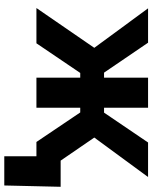

<svg xmlns="http://www.w3.org/2000/svg" viewBox="77 -659 739 933"><g transform="rotate(90 446.5 -192.5)"><path d="M19 0 212.4 -281.2 20.5 -542.5H187.5L333 -328.6H357.4V-542.5H503.4V-328.6H527.3L672.4 -542.5H840.3L648.4 -281.2L841.3 0H669.9L526.4 -212.9H503.4V0H357.4V-212.9H334.5L190.4 0ZM739.3 156.2V0H697.3V-117.7H887.7L881.3 156.2Z"/></g></svg>

Font: Inter 16pt
Style: Bold
Weight: 700
Version: Version 4.001;git-66647c0bb